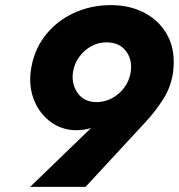

<svg xmlns="http://www.w3.org/2000/svg" viewBox="-20 -736 701 752"><path d="M492 -454Q487 -421 467.5 -394Q448 -367 419 -351.5Q390 -336 357 -336Q308 -337 283.5 -372.5Q259 -408 266 -454Q271 -487 290.5 -513.5Q310 -540 338.5 -555.5Q367 -571 400 -570Q449 -569 474 -535Q499 -501 492 -454ZM315 -4 550 -258Q589 -300 619.5 -348Q650 -396 658 -454Q668 -534 638.5 -592.5Q609 -651 550 -683.5Q491 -716 414 -716Q336 -716 268 -684.5Q200 -653 155 -594Q110 -535 100 -454Q93 -392 115 -340Q137 -288 180.5 -257Q224 -226 280 -226Q312 -226 337 -235L98 -4Z"/></svg>

Font: Jost* 700 Bold Italic
Style: Bold Italic
Weight: 700
Italic angle: -10°
Version: Version 3.200; ttfautohint (v0.97) -l 8 -r 50 -G 200 -x 14 -